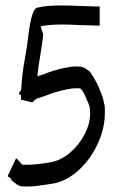

<svg xmlns="http://www.w3.org/2000/svg" viewBox="-20 -525 471 705"><path d="M8 122 39 56Q42 58 49.5 66Q57 74 62 80Q64 80 67.5 80Q71 80 78 80Q95 80 114.5 78Q134 76 150 73.5Q166 71 170 70Q207 62 239 34Q271 6 291 -32.5Q311 -71 311 -109Q311 -120 310 -126Q309 -135 304.5 -146Q300 -157 292 -174Q285 -192 273 -202Q275 -200 271.5 -200.5Q268 -201 260 -201Q244 -201 223.5 -196.5Q203 -192 185.5 -187Q168 -182 159 -178Q144 -172 129.5 -167.5Q115 -163 111 -161V-159H109L99 -149L57 -159Q57 -168 57 -176L49 -179Q52 -187 58 -197Q61 -253 70.5 -304.5Q80 -356 86 -408Q91 -447 98.5 -470.5Q106 -494 117 -497Q139 -502 160.5 -503.5Q182 -505 207 -505Q223 -505 239.5 -504.5Q256 -504 273 -503Q279 -503 293.5 -502.5Q308 -502 323 -501.5Q338 -501 346 -501V-431Q338 -431 322.5 -431.5Q307 -432 292 -432.5Q277 -433 269 -433Q253 -434 238 -434.5Q223 -435 207 -435Q185 -435 165 -433.5Q145 -432 129 -428L139 -398Q134 -357 127.5 -319.5Q121 -282 117 -245Q123 -247 129 -248.5Q135 -250 140 -252Q153 -258 174 -264.5Q195 -271 218.5 -276Q242 -281 260 -281Q277 -281 285 -278Q293 -275 306 -265Q312 -261 323 -242.5Q334 -224 342 -206Q346 -197 353 -179Q360 -161 364 -137Q365 -132 365 -124.5Q365 -117 365 -109Q365 -67 350 -24.5Q335 18 309 54.5Q283 91 250 115.5Q217 140 181 148Q174 149 156 152Q138 155 117 157.5Q96 160 78 160Q59 160 51 157Q43 154 31 144Q19 134 20 133Q21 132 21.5 131.5Q22 131 8 122Z"/></svg>

Font: Syne
Style: Italic
Weight: 400
Italic angle: -9°
Designer: Lucas Descroix
Foundry: Bonjour Monde
Version: Version 2.000; ttfautohint (v1.8.3)